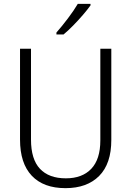

<svg xmlns="http://www.w3.org/2000/svg" viewBox="-20 -1033 682 997"><path d="M558 -306Q558 -183 495 -119.5Q432 -56 320 -56Q206 -56 145 -120.5Q84 -185 84 -308V-780H141V-308Q141 -206 187.5 -156.5Q234 -107 322 -107Q407 -107 454 -156.5Q501 -206 501 -304V-780H558ZM450 -1005Q435 -984 411 -956Q387 -928 360 -900.5Q333 -873 310 -854H273V-864Q302 -897 333 -938Q364 -979 384 -1013H450Z"/></svg>

Font: Noto Sans Malayalam UI SemiCondensed Light
Style: Regular
Weight: 300
Width: 4
Designer: Jelle Bosma - Monotype Design Team
Foundry: Monotype Imaging Inc.
Version: Version 2.104; ttfautohint (v1.8.4.7-5d5b)